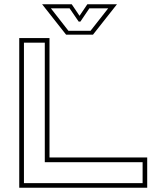

<svg xmlns="http://www.w3.org/2000/svg" viewBox="-20 -878 754 898"><path d="M70 0V-700H211.5V-141.5H668.5V0ZM92 -21.5H647V-119.5H189.5V-678.5H92ZM289 -716 177 -858H315.5L352 -804L388.5 -858H527L415 -716ZM300 -734H403.5L486 -839H398L356 -777H348L305.5 -839H218Z"/></svg>

Font: Tourney Expanded ExtraLight
Style: Regular
Weight: 200
Width: 7
Designer: Tyler Finck
Foundry: Etcetera Type Co
Version: Version 1.010; ttfautohint (v1.8.3)